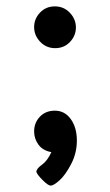

<svg xmlns="http://www.w3.org/2000/svg" viewBox="-20 -478 345 602"><path d="M87 -66Q87 -93 105 -112Q123 -131 152 -131Q183 -131 202 -104.5Q221 -78 221 -37Q221 2 203 36.5Q185 71 166.5 87.5Q148 104 139 104Q131 104 114 87Q97 70 94 61Q94 51 111.5 38.5Q129 26 141 -1Q114 -6 100.5 -24.5Q87 -43 87 -66ZM106 -347Q87 -367 87 -393Q87 -419 105.5 -438.5Q124 -458 152 -458Q180 -458 199 -438Q218 -418 218 -392Q218 -366 199.5 -346.5Q181 -327 153 -327Q125 -327 106 -347Z"/></svg>

Font: CMU Sans Serif
Style: Bold
Weight: 700
Version: Version 0.7.0